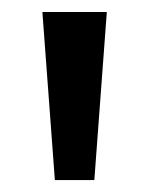

<svg xmlns="http://www.w3.org/2000/svg" viewBox="-20 -780 246 323"><path d="M51.3 -759.8 72.3 -477.1H138.7L159.7 -759.8Z"/></svg>

Font: SG Kara SemiBold
Style: Regular
Weight: 400
Designer: Damoon Khanjanzadeh
Version: Version 1.000